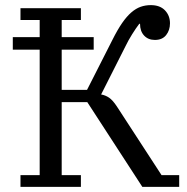

<svg xmlns="http://www.w3.org/2000/svg" viewBox="-20 -730 732 750"><path d="M60 -46H135V-536H30V-585H135V-652H60V-698H296V-652H221V-585H346V-536H221V-379H320L419 -574Q439 -614 457 -640Q475 -666 493 -681.5Q511 -697 529.5 -703.5Q548 -710 569 -710Q605 -710 624.5 -689.5Q644 -669 644 -639Q644 -612 629 -593Q614 -574 585 -574Q559 -574 543 -591Q527 -608 527 -637H524Q511 -620 496 -596Q481 -572 470 -549L375 -361Q392 -358 406 -348.5Q420 -339 436 -315L611 -46H680V0H536L321 -331H221V-46H296V0H60Z"/></svg>

Font: IBM Plex Serif
Style: Regular
Weight: 400
Designer: Mike Abbink, Paul van der Laan, Pieter van Rosmalen
Foundry: Bold Monday
Version: Version 3.001